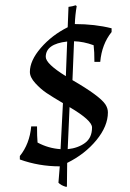

<svg xmlns="http://www.w3.org/2000/svg" viewBox="-20 -614 490 726"><path d="M93 -342Q93 -385 134.5 -433Q176 -481 236 -511L239 -588Q255 -590 266 -594L270 -591Q264 -556 263 -523Q339 -523 402 -507V-493Q365 -447 359 -380H337Q337 -420 334 -443Q296 -457 260 -458L254 -311Q356 -252 378 -220Q388 -205 388 -189Q388 -137 344.5 -84Q301 -31 234 2L233 92H228Q211 87 201 77L206 15Q127 15 55 -11V-24Q92 -70 98 -136H120Q120 -97 122 -75Q163 -53 209 -50L218 -224Q179 -247 156.5 -262Q134 -277 113.5 -299.5Q93 -322 93 -342ZM328 -132Q328 -159 243 -209L236 -50Q275 -54 301.5 -73.5Q328 -93 328 -132ZM153 -399Q153 -373 229 -326L234 -457Q153 -448 153 -399Z"/></svg>

Font: Almendra
Style: Regular
Weight: 400
Designer: Ana Sanfelippo
Foundry: Ana Sanfelippo
Version: Version 1.004